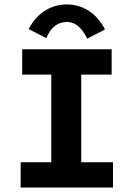

<svg xmlns="http://www.w3.org/2000/svg" viewBox="-20 -845 603 865"><path d="M189 -673C209 -724 242 -746 281 -746C320 -746 348 -721 373 -671L453 -712C416 -785 354 -825 281 -825C208 -825 146 -785 109 -714ZM73 0H489V-114H346V-509H483V-623H80V-509H211V-114H73Z"/></svg>

Font: Inconsolata SemiExpanded Black
Style: Regular
Weight: 900
Width: 6
Monospace: yes
Designer: Raph Levien, Cyreal, Brenton Simpson
Foundry: Raph Levien, Cyreal, Google
Version: Version 3.100